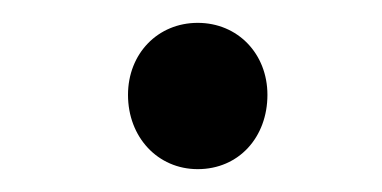

<svg xmlns="http://www.w3.org/2000/svg" viewBox="-20 -670 334 168"><path d="M92 -587C92 -550 118 -522 153 -522C189 -522 214 -550 214 -587C214 -623 188 -650 153 -650C118 -650 92 -623 92 -587Z"/></svg>

Font: Noto Sans Devanagari UI SemiCondensed Medium
Style: Regular
Weight: 500
Width: 4
Designer: Jelle Bosma - Monotype Design Team
Foundry: Monotype Imaging Inc.
Version: Version 2.004